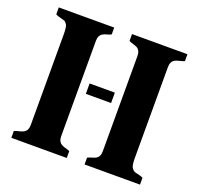

<svg xmlns="http://www.w3.org/2000/svg" viewBox="-122 -827 993 960"><g transform="rotate(20 375.0 -347.0)"><path d="M264.2 -92.8Q264.2 -63 285.2 -51.8Q294.4 -46.9 305.7 -44.2Q316.9 -41.5 327.6 -36.1V0H32.7V-36.1Q45.9 -41.5 58.3 -44.2Q70.8 -46.9 80.6 -51.8Q102.1 -62.5 102.1 -92.8V-576.2Q102.1 -616.7 94.5 -627.7Q86.9 -638.7 80.3 -641.4Q73.7 -644 65.9 -645.5Q41.5 -651.4 32.7 -657.2V-693.8H327.6V-657.2Q316.9 -651.9 305.7 -649.2Q294.4 -646.5 285.2 -641.6Q264.2 -630.4 264.2 -600.1ZM485.4 -600.1Q485.4 -630.9 464.4 -641.6Q455.1 -646 443.8 -648.9Q432.6 -651.9 422.4 -657.2V-693.8H717.3V-657.2Q704.1 -651.9 691.7 -649.2Q679.2 -646.5 668.9 -641.6Q647.5 -630.9 647.5 -600.1V-117.2Q647.5 -76.7 655.3 -65.4Q663.1 -54.2 669.7 -51.3Q676.3 -48.3 684.1 -46.9Q706.5 -42.5 717.3 -36.1V0H422.4V-36.1Q432.6 -41.5 443.8 -44.4Q455.1 -47.4 464.4 -51.8Q485.4 -62.5 485.4 -92.8ZM441.9 -334H307.6V-389.2H441.9Z"/></g></svg>

Font: Stardos Stencil
Style: Bold
Weight: 700
Designer: vernon adams
Foundry: vernon adams
Version: Version 1.000